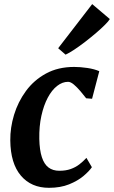

<svg xmlns="http://www.w3.org/2000/svg" viewBox="-20 -888 545 918"><path d="M392 -418.1Q380.4 -433.3 364.8 -451.7Q349.2 -470.1 333.5 -483.5Q317.8 -496.8 305.4 -496.8Q278.2 -496.8 253 -477.1Q227.8 -457.4 208.4 -421Q189 -384.6 177.9 -334.4Q166.8 -284.3 167.9 -223.8Q169.1 -170.3 180.1 -136.7Q191 -103 211.8 -87.3Q232.6 -71.5 263.7 -71.5Q294.8 -71.5 317.9 -79.8Q341.1 -88 359.3 -102Q377.5 -115.9 393.2 -133.2L419.3 -88.6Q406.6 -69.7 379.1 -46.5Q351.5 -23.3 310.2 -6.6Q268.9 10 214.1 10Q129.3 10 79.8 -48.3Q30.3 -106.6 29.2 -216.8Q28.5 -277.2 47.2 -339Q65.9 -400.7 103.9 -452.7Q141.9 -504.7 199.7 -536.3Q257.6 -568 334.9 -568Q363.8 -568 397.7 -563Q431.6 -557.9 454.7 -547.6L420.2 -415.8ZM258.1 -657.4 420.8 -868.4 505.1 -796.9Q499.6 -787.1 481.9 -769.4Q464.2 -751.7 439.4 -730.4Q414.5 -709.2 387.5 -688.3Q360.4 -667.5 335.6 -651Q310.8 -634.5 293.5 -626.7Z"/></svg>

Font: Merriweather 7pt Light
Style: Italic
Weight: 300
Italic angle: -7.8°
Designer: Eben Sorkin
Foundry: Eben Sorkin
Version: Version 2.200;gftools[0.9.31]